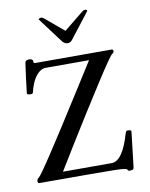

<svg xmlns="http://www.w3.org/2000/svg" viewBox="-100 -990 848 1083"><g transform="rotate(-10 324.5 -449.0)"><path d="M39 0Q31 0 31 -12Q31 -24 42 -31Q63 -44 343 -487L436 -634H185Q168 -634 148 -618Q111 -586 93 -511Q92 -502 80 -502Q56 -502 58 -511Q68 -599 80 -682Q82 -697 103.5 -697Q125 -697 125 -683Q125 -675 127 -673Q129 -671 135 -671H571Q581 -671 581 -660Q581 -653 572 -647Q561 -643 463.5 -491Q366 -339 274 -190L182 -40H461Q525 -40 569 -195Q572 -206 583 -206Q602 -206 602 -197L579 0Q578 11 574.5 15Q571 19 557 19.5Q543 20 543 13Q543 3 473.5 1.5Q404 0 39 0ZM445 -910Q454 -918 463 -918Q472 -918 475 -910L361 -763Q350 -749 335 -749Q320 -749 306 -763L196 -910Q201 -917 210 -917Q219 -917 227 -910L334 -820Z"/></g></svg>

Font: Sedan
Style: Regular
Weight: 400
Designer: Sebastian Salazar
Foundry: Sebastian Salazar
Version: Version 1.001